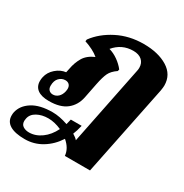

<svg xmlns="http://www.w3.org/2000/svg" viewBox="-253 -712 1089 1137"><g transform="rotate(30 291.5 -143.5)"><path d="M632 -411Q632 -399 628 -375L502 244H330Q326 195 280 156Q244 212 190.5 244.5Q137 277 74 277Q7 277 -28 256Q-63 235 -63 194Q-63 180 -61 172Q-50 121 1 88.5Q52 56 139 56Q186 56 244 76L253 40H327Q318 79 307 105Q329 118 340 131L448 -404Q451 -416 451 -428Q451 -460 430 -479Q409 -498 371 -498Q293 -498 242 -437Q274 -428 303.5 -407Q333 -386 353 -360L350 -348Q316 -325 303 -298Q290 -271 279 -216L259 -115Q247 -57 204.5 -23.5Q162 10 85 10Q33 10 6.5 -10Q-20 -30 -20 -67Q-20 -81 -17 -94Q-9 -131 22 -158Q53 -185 89 -189L95 -217Q103 -261 124 -297Q145 -333 194 -354Q177 -369 150.5 -382.5Q124 -396 96 -405L98 -418Q145 -482 225.5 -523Q306 -564 404 -564Q504 -564 568 -524.5Q632 -485 632 -411ZM146 -107Q146 -126 136 -136Q126 -146 109 -146Q85 -146 67 -127.5Q49 -109 49 -74Q49 -55 59.5 -45Q70 -35 86 -35Q106 -35 122 -49.5Q138 -64 144 -91Q146 -103 146 -107ZM225 121Q178 100 135 100Q91 100 58.5 118Q26 136 20 168Q18 180 18 184Q18 208 35 219Q52 230 76 230Q120 230 160 201Q200 172 225 121Z"/></g></svg>

Font: Trirong Black
Style: Italic
Weight: 900
Italic angle: -12°
Designer: Katatrad Team
Foundry: CadsonDemak
Version: Version 1.001